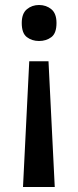

<svg xmlns="http://www.w3.org/2000/svg" viewBox="-20 -569 313 768"><path d="M206 -477Q206 -436 185.5 -420.5Q165 -405 136 -405Q108 -405 87.5 -420.5Q67 -436 67 -477Q67 -515 87.5 -532Q108 -549 136 -549Q165 -549 185.5 -532Q206 -515 206 -477ZM97 -324H174L199 179H72Z"/></svg>

Font: Noto Sans Lao Looped Medium
Style: Regular
Weight: 500
Designer: Mark Frömberg, Ben Mitchell
Foundry: The Fontpad Ltd
Version: Version 1.002; ttfautohint (v1.8.4.7-5d5b)